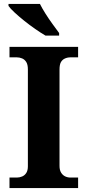

<svg xmlns="http://www.w3.org/2000/svg" viewBox="-20 -951 442 971"><path d="M28 0V-53H65Q79 -53 92 -58.5Q105 -64 113 -76.5Q121 -89 121 -110V-600Q121 -624 113 -637Q105 -650 92 -655.5Q79 -661 65 -661H28V-714H375V-661H337Q321 -661 308 -655Q295 -649 288 -636.5Q281 -624 281 -599V-112Q281 -91 289 -78Q297 -65 309.5 -59Q322 -53 337 -53H375V0ZM210 -771Q186 -785 158 -804.5Q130 -824 102.5 -846Q75 -868 53.5 -888Q32 -908 23 -921V-931H182Q193 -909 210 -882Q227 -855 246 -829Q265 -803 279 -784V-771Z"/></svg>

Font: Noto Rashi Hebrew
Style: Bold
Weight: 700
Version: Version 1.006